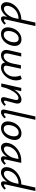

<svg xmlns="http://www.w3.org/2000/svg" viewBox="1601 -2352 757 3999"><g transform="rotate(90 1979.5 -352.5)"><path d="M468 -97 493 -66Q458 -31 426 -12.5Q394 6 368 6Q344 6 331.5 -9Q319 -24 319 -51Q319 -68 323 -84L332 -125Q291 -65 238 -29.5Q185 6 133 6Q84 6 54.5 -24.5Q25 -55 25 -108Q25 -128 29 -147Q43 -221 95.5 -283Q148 -345 225 -381.5Q302 -418 385 -418L450 -711H523L387 -97Q384 -87 384 -78Q384 -57 403 -57Q416 -57 430.5 -66.5Q445 -76 468 -97ZM356 -278 373 -360Q306 -360 248 -332Q190 -304 152 -255.5Q114 -207 104 -147Q102 -138 102 -122Q102 -92 117.5 -74Q133 -56 161 -56Q201 -56 242 -89Q283 -122 314 -174Q345 -226 356 -278Z M549 -139Q549 -164 555 -192Q568 -256 603.5 -308.5Q639 -361 690 -391Q741 -421 799 -421Q864 -421 900.5 -382.5Q937 -344 937 -279Q937 -254 931 -225Q918 -162 882.5 -109.5Q847 -57 796 -26Q745 5 687 5Q621 5 585 -34.5Q549 -74 549 -139ZM856 -221Q861 -249 861 -268Q861 -312 841 -337.5Q821 -363 782 -363Q730 -363 687.5 -317.5Q645 -272 630 -197Q625 -169 625 -149Q625 -103 645.5 -77.5Q666 -52 705 -52Q759 -52 800.5 -101.5Q842 -151 856 -221Z M1654 -311Q1654 -278 1646 -241Q1630 -170 1588.5 -114Q1547 -58 1493 -26.5Q1439 5 1386 5Q1337 5 1312 -16.5Q1287 -38 1285 -79Q1249 -35 1211.5 -15Q1174 5 1130 5Q1079 5 1049.5 -24Q1020 -53 1020 -106Q1020 -129 1026 -156L1086 -416H1157L1098 -157Q1093 -137 1093 -114Q1093 -83 1108 -67Q1123 -51 1150 -51Q1207 -51 1248 -106.5Q1289 -162 1308 -261L1337 -409H1411L1351 -130Q1348 -115 1348 -103Q1348 -51 1402 -51Q1436 -51 1470 -71Q1504 -91 1530.5 -127.5Q1557 -164 1569 -211Q1576 -239 1576 -280Q1576 -314 1569.5 -346Q1563 -378 1551 -400L1624 -427Q1654 -380 1654 -311Z M2185 -66Q2115 6 2057 6Q2031 6 2017 -7Q2003 -20 2003 -46Q2003 -61 2007 -77L2058 -278Q2063 -298 2063 -312Q2063 -359 2021 -359Q1979 -359 1932.5 -311Q1886 -263 1847.5 -181Q1809 -99 1788 0H1718L1811 -416H1879L1847 -271Q1894 -343 1948 -382Q2002 -421 2054 -421Q2092 -421 2114.5 -400Q2137 -379 2137 -338Q2137 -312 2129 -285L2079 -97Q2076 -85 2076 -76Q2076 -57 2094 -57Q2108 -57 2123.5 -66.5Q2139 -76 2160 -97Z M2261 -48Q2261 -55 2265 -77L2405 -711H2475L2339 -97Q2337 -81 2337 -77Q2337 -57 2355 -57Q2368 -57 2382.5 -66.5Q2397 -76 2420 -97L2445 -66Q2375 6 2317 6Q2261 6 2261 -48Z M2508 -139Q2508 -164 2514 -192Q2527 -256 2562.5 -308.5Q2598 -361 2649 -391Q2700 -421 2758 -421Q2823 -421 2859.5 -382.5Q2896 -344 2896 -279Q2896 -254 2890 -225Q2877 -162 2841.5 -109.5Q2806 -57 2755 -26Q2704 5 2646 5Q2580 5 2544 -34.5Q2508 -74 2508 -139ZM2815 -221Q2820 -249 2820 -268Q2820 -312 2800 -337.5Q2780 -363 2741 -363Q2689 -363 2646.5 -317.5Q2604 -272 2589 -197Q2584 -169 2584 -149Q2584 -103 2604.5 -77.5Q2625 -52 2664 -52Q2718 -52 2759.5 -101.5Q2801 -151 2815 -221Z M3412 -66Q3375 -29 3346.5 -11.5Q3318 6 3290 6Q3264 6 3249 -7.5Q3234 -21 3234 -48Q3234 -55 3238 -77L3248 -121Q3208 -62 3156.5 -28Q3105 6 3055 6Q3007 6 2980.5 -24.5Q2954 -55 2954 -104Q2954 -124 2958 -143Q2973 -217 3025.5 -279.5Q3078 -342 3154.5 -379Q3231 -416 3313 -416H3373L3303 -97Q3301 -83 3301 -79Q3301 -55 3320 -55Q3333 -55 3349 -65.5Q3365 -76 3388 -97ZM3275 -278 3292 -358Q3228 -356 3173 -327.5Q3118 -299 3080.5 -251Q3043 -203 3032 -143Q3029 -128 3029 -115Q3029 -86 3044 -71Q3059 -56 3083 -56Q3121 -56 3161.5 -88.5Q3202 -121 3233 -172.5Q3264 -224 3275 -278Z M3904 -97 3929 -66Q3894 -31 3862 -12.5Q3830 6 3804 6Q3780 6 3767.5 -9Q3755 -24 3755 -51Q3755 -68 3759 -84L3768 -125Q3727 -65 3674 -29.5Q3621 6 3569 6Q3520 6 3490.5 -24.5Q3461 -55 3461 -108Q3461 -128 3465 -147Q3479 -221 3531.5 -283Q3584 -345 3661 -381.5Q3738 -418 3821 -418L3886 -711H3959L3823 -97Q3820 -87 3820 -78Q3820 -57 3839 -57Q3852 -57 3866.5 -66.5Q3881 -76 3904 -97ZM3792 -278 3809 -360Q3742 -360 3684 -332Q3626 -304 3588 -255.5Q3550 -207 3540 -147Q3538 -138 3538 -122Q3538 -92 3553.5 -74Q3569 -56 3597 -56Q3637 -56 3678 -89Q3719 -122 3750 -174Q3781 -226 3792 -278Z"/></g></svg>

Font: Ysabeau Medium
Style: Italic
Weight: 500
Italic angle: -12°
Designer: Christian Thalmann (Catharsis Fonts)
Version: Version 0.003